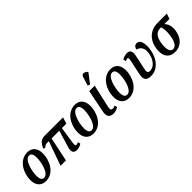

<svg xmlns="http://www.w3.org/2000/svg" viewBox="205 -1984 3166 3166"><g transform="rotate(-45 1787.5 -401.0)"><path d="M215 10C411 10 500 -203 500 -348C500 -488 424 -546 329 -546C135 -546 41 -339 41 -188C41 -55 112 10 215 10ZM230 -51C189 -51 162 -83 162 -165C162 -282 216 -487 312 -487C354 -487 380 -455 380 -373C380 -261 331 -51 230 -51Z M561 0H686L775 -424H955L867 -130C839 -37 864 8 939 8C976 8 1011 -3 1050 -28L1038 -74C1019 -63 1003 -59 993 -59C968 -59 964 -81 972 -132L1016 -424H1120L1154 -536H723C648 -536 603 -500 558 -402L594 -389C624 -417 640 -424 666 -424H711Z M1323 10C1519 10 1608 -203 1608 -348C1608 -488 1532 -546 1437 -546C1243 -546 1149 -339 1149 -188C1149 -55 1220 10 1323 10ZM1338 -51C1297 -51 1270 -83 1270 -165C1270 -282 1324 -487 1420 -487C1462 -487 1488 -455 1488 -373C1488 -261 1439 -51 1338 -51Z M1852 -604 1975 -763 1976 -775C1937 -816 1879 -832 1861 -775L1812 -620ZM1792 10C1836 10 1877 -7 1905 -26L1893 -73C1871 -62 1858 -57 1838 -57C1800 -57 1790 -83 1803 -138L1893 -536H1766L1687 -142C1666 -33 1707 10 1792 10Z M2153 10C2349 10 2438 -203 2438 -348C2438 -488 2362 -546 2267 -546C2073 -546 1979 -339 1979 -188C1979 -55 2050 10 2153 10ZM2168 -51C2127 -51 2100 -83 2100 -165C2100 -282 2154 -487 2250 -487C2292 -487 2318 -455 2318 -373C2318 -261 2269 -51 2168 -51Z M2665 10C2831 10 2940 -145 2962 -308C2982 -444 2954 -544 2877 -544C2839 -544 2810 -520 2802 -469C2855 -459 2921 -411 2903 -289C2884 -153 2803 -63 2713 -63C2658 -63 2656 -94 2668 -153L2722 -408C2741 -501 2714 -541 2644 -541C2601 -541 2560 -524 2531 -506L2543 -459C2562 -468 2577 -474 2589 -474C2611 -474 2614 -456 2604 -408L2549 -148C2525 -33 2567 10 2665 10Z M3225 10C3374 10 3459 -96 3479 -239C3494 -346 3460 -400 3424 -443H3543L3575 -536H3360C3198 -536 3071 -438 3044 -245C3022 -88 3091 10 3225 10ZM3234 -47C3173 -47 3147 -122 3164 -244C3185 -393 3247 -443 3327 -443H3346C3359 -411 3373 -344 3358 -244C3341 -119 3299 -47 3234 -47Z"/></g></svg>

Font: Noto Serif Condensed SemiBold
Style: Italic
Weight: 600
Width: 3
Italic angle: -12°
Designer: Monotype Design Team
Foundry: Monotype Imaging Inc.
Version: Version 2.014